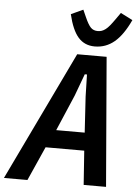

<svg xmlns="http://www.w3.org/2000/svg" viewBox="-98 -987 741 1034"><g transform="rotate(5 272.0 -470.0)"><path d="M394 0 381 -184H172L90 0H-37L298 -698H457L515 0ZM363 -475 360 -594H348L304 -475L221 -281H375ZM388 -748Q333 -748 299 -786.5Q265 -825 245 -910L310 -940L327 -902Q345 -861 359.5 -846.5Q374 -832 397 -832Q409 -832 419 -835.5Q429 -839 439.5 -847Q450 -855 461.5 -869Q473 -883 487 -903L513 -940L578 -907Q540 -825 494 -786.5Q448 -748 388 -748Z"/></g></svg>

Font: IBM Plex Sans Cond SmBld
Style: Italic
Weight: 600
Width: 3
Italic angle: -11°
Designer: Mike Abbink, Paul van der Laan, Pieter van Rosmalen
Foundry: Bold Monday
Version: Version 1.3